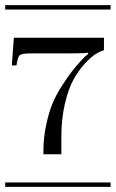

<svg xmlns="http://www.w3.org/2000/svg" viewBox="-29 -728 451 748"><path d="M-8.8 -708H401.9V-690.9H-8.8ZM-8.8 -17.1H401.9V0H-8.8ZM288.1 -493.2Q306.2 -513.2 314.9 -517.1L313 -522.9Q306.2 -520 241.2 -520H92.8Q56.6 -520 48.1 -513.2Q39.6 -506.3 35.2 -473.1H17.1L24.9 -581.1H376V-532.2Q362.3 -528.8 344 -517.6Q325.7 -506.3 301.5 -480.2Q277.3 -454.1 257.6 -418.5Q237.8 -382.8 224.1 -325Q210.4 -267.1 210 -198.2V-127H140.1V-139.2Q140.1 -191.9 150.9 -241.5Q161.6 -291 175.5 -324.7Q189.5 -358.4 213.1 -395Q236.8 -431.6 250.7 -449.2Q264.6 -466.8 288.1 -493.2Z"/></svg>

Font: FoglihtenFr01
Style: Regular
Weight: 500
Version: Version 0.68